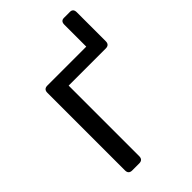

<svg xmlns="http://www.w3.org/2000/svg" viewBox="-204 -744 820 820"><g transform="rotate(-45 206.5 -333.5)"><path d="M91.3 0Q69.3 0 69.3 -22V-490.7Q69.3 -512.7 91.3 -512.7H326.2V-645Q326.2 -667 345.7 -667H381.8Q401.4 -667 401.4 -645V-470.2Q401.4 -448.2 379.4 -448.2H155.3V-22Q155.3 0 133.3 0Z"/></g></svg>

Font: Istok Web
Style: Regular
Weight: 400
Designer: Andrey V. Panov
Foundry: Andrey V. Panov
Version: Version 1.0.2g